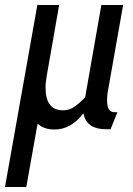

<svg xmlns="http://www.w3.org/2000/svg" viewBox="-54 -509 536 771"><path d="M97 -12.5 51.5 242H-34L96 -489H183.5L135 -212Q132.5 -196.5 130.8 -185Q129 -173.5 129 -156.5Q129 -66 199.5 -66Q225 -66 246.5 -81.5Q268 -97 288 -118.5L353 -489H440.5L384 -170Q380.5 -150.5 378.2 -136.8Q376 -123 376 -105.5Q376 -58.5 405 -58.5H417.5L390 10H370.5Q334 10 310.8 -5.2Q287.5 -20.5 281 -54Q231 11 165.5 11Q142.5 11 125.5 4.8Q108.5 -1.5 97 -12.5Z"/></svg>

Font: Cabin Condensed
Style: Italic
Weight: 400
Width: 3
Italic angle: -10°
Designer: Pablo Impallari
Foundry: Pablo Impallari. http://www.impallari.com Igino Marini. http://www.ikern.com
Version: Version 3.001; ttfautohint (v1.8.3)